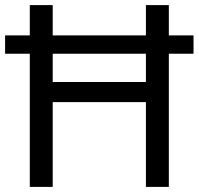

<svg xmlns="http://www.w3.org/2000/svg" viewBox="-20 -734 781 754"><path d="M97 0V-523H0V-595H97V-714H187V-595H553V-714H643V-595H740V-523H643V0H553V-333H187V0ZM187 -412H553V-523H187Z"/></svg>

Font: Noto Sans Sora Sompeng
Style: Regular
Weight: 400
Designer: Monotype Design Team. David Williams.
Foundry: Monotype Imaging Inc.
Version: Version 2.101